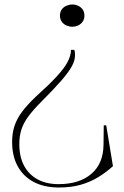

<svg xmlns="http://www.w3.org/2000/svg" viewBox="-20 -620 550 855"><path d="M243 215Q178 215 131.5 191Q85 167 59.5 121.5Q34 76 34 12Q34 -27 44.5 -59Q55 -91 78 -122Q101 -153 140 -190Q199 -243 233 -280Q267 -317 281.5 -345Q296 -373 296 -398H311Q313 -392 313.5 -385.5Q314 -379 314 -373Q314 -351 300 -325Q286 -299 253 -261Q220 -223 164 -167Q127 -130 105.5 -100.5Q84 -71 75 -42Q66 -13 66 22Q66 78 87 117.5Q108 157 147 178.5Q186 200 241 200Q333 200 386.5 154.5Q440 109 441 25L442 -62H453L483 120Q452 148 416.5 169.5Q381 191 338.5 203Q296 215 243 215ZM302 -600Q315 -600 327.5 -594.5Q340 -589 348 -578Q356 -567 356 -550Q356 -535 348 -523.5Q340 -512 327.5 -506.5Q315 -501 302 -501Q289 -501 276 -506.5Q263 -512 255 -523.5Q247 -535 247 -550Q247 -567 255 -578Q263 -589 276 -594.5Q289 -600 302 -600Z"/></svg>

Font: Kalnia ExtraLight
Style: Regular
Weight: 250
Designer: Frida Medrano
Foundry: Frida Medrano
Version: Version 1.105